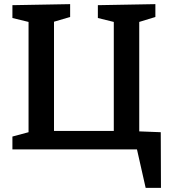

<svg xmlns="http://www.w3.org/2000/svg" viewBox="-20 -722 825 928"><path d="M757 -83 758 186H684L642 0H40V-62L118 -83V-616L40 -635V-697L319 -702V-640L241 -617V-89H530V-616L453 -635V-697L731 -702V-640L653 -616V-87Z"/></svg>

Font: Bitter Pro SemiBold
Style: Regular
Weight: 600
Designer: Sol Matas, and Bitter project Authors
Foundry: Sol Matas
Version: Version 1.010